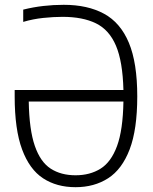

<svg xmlns="http://www.w3.org/2000/svg" viewBox="-20 -769 636 798"><path d="M294 9Q215.5 9 159 -28Q102.5 -65 71.8 -148Q41 -231 41 -368.5V-395H493Q490 -513 462 -579Q434 -645 378.8 -672Q323.5 -699 240 -699Q202.5 -699 159.8 -694.5Q117 -690 76.5 -678V-729Q118.5 -739.5 160.2 -744.2Q202 -749 245 -749Q344 -749 412.2 -712Q480.5 -675 515.5 -591.5Q550.5 -508 550.5 -368.5Q550.5 -231 518.8 -148Q487 -65 429.2 -28Q371.5 9 294 9ZM294 -40.5Q354 -40.5 398 -68Q442 -95.5 466.5 -162.2Q491 -229 493 -347H99.5Q101.5 -229.5 124.8 -162.5Q148 -95.5 190.8 -68Q233.5 -40.5 294 -40.5Z"/></svg>

Font: Encode Sans Condensed Light
Style: Regular
Weight: 300
Width: 3
Designer: Multiple Designers
Foundry: Impallari Type
Version: Version 3.000; ttfautohint (v1.8.3) -l 8 -r 50 -G 200 -x 14 